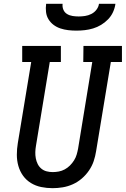

<svg xmlns="http://www.w3.org/2000/svg" viewBox="-20 -975 657 1003"><path d="M255 8Q224 8 195 2Q166 -4 141.5 -19Q117 -34 100.5 -57Q84 -80 76 -108Q68 -136 68 -166.5Q68 -197 73 -227L143 -651H96V-735H298V-651H240L168 -214Q165 -197 164.5 -180.5Q164 -164 167 -148Q170 -132 177 -118Q184 -104 196 -94Q208 -84 223.5 -80Q239 -76 255 -76Q271 -76 287 -79Q303 -82 318 -90Q333 -98 345.5 -110.5Q358 -123 367 -137.5Q376 -152 380.5 -167.5Q385 -183 388 -199L462 -651H415L416 -735H617V-651H559L482 -185Q478 -159 469.5 -133.5Q461 -108 445 -84.5Q429 -61 407.5 -42.5Q386 -24 360.5 -12.5Q335 -1 308 3.5Q281 8 255 8ZM379 -815Q357 -815 336 -817.5Q315 -820 295.5 -826.5Q276 -833 260 -845Q244 -857 233.5 -874Q223 -891 220.5 -912Q218 -933 221 -955H307Q305 -939 311 -924.5Q317 -910 330 -902Q343 -894 359 -891.5Q375 -889 391 -889Q407 -889 424 -891.5Q441 -894 457 -902Q473 -910 484 -924.5Q495 -939 497 -955H583Q580 -933 570.5 -912Q561 -891 544.5 -874Q528 -857 508 -845Q488 -833 466.5 -826.5Q445 -820 423 -817.5Q401 -815 379 -815Z"/></svg>

Font: Iosevka HT Medium Extended
Style: Italic
Weight: 500
Width: 7
Italic angle: -9°
Monospace: yes
Designer: Belleve Invis
Foundry: Belleve Invis
Version: Version 32.3.0; ttfautohint (v1.8.4)